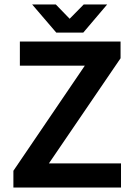

<svg xmlns="http://www.w3.org/2000/svg" viewBox="-20 -840 600 860"><path d="M522 0V-108H199L520 -579V-654H69V-546H360L40 -75V0ZM292 -756 230 -820H124L232 -694H353L460 -820H355Z"/></svg>

Font: Falling Sky
Style: Med
Weight: 500
Designer: Paul D. Hunt
Foundry: Adobe Systems Incorporated
Version: Version 1.02